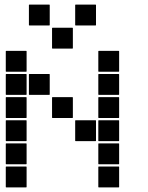

<svg xmlns="http://www.w3.org/2000/svg" viewBox="-20 -815 640 830"><path d="M307 -795H393Q395 -795 395 -793V-707Q395 -705 393 -705H307Q305 -705 305 -707V-793Q305 -795 307 -795ZM107 -795H193Q195 -795 195 -793V-707Q195 -705 193 -705H107Q105 -705 105 -707V-793Q105 -795 107 -795ZM207 -695H293Q295 -695 295 -693V-607Q295 -605 293 -605H207Q205 -605 205 -607V-693Q205 -695 207 -695ZM407 -595H493Q495 -595 495 -593V-507Q495 -505 493 -505H407Q405 -505 405 -507V-593Q405 -595 407 -595ZM7 -595H93Q95 -595 95 -593V-507Q95 -505 93 -505H7Q5 -505 5 -507V-593Q5 -595 7 -595ZM407 -495H493Q495 -495 495 -493V-407Q495 -405 493 -405H407Q405 -405 405 -407V-493Q405 -495 407 -495ZM107 -495H193Q195 -495 195 -493V-407Q195 -405 193 -405H107Q105 -405 105 -407V-493Q105 -495 107 -495ZM7 -495H93Q95 -495 95 -493V-407Q95 -405 93 -405H7Q5 -405 5 -407V-493Q5 -495 7 -495ZM407 -395H493Q495 -395 495 -393V-307Q495 -305 493 -305H407Q405 -305 405 -307V-393Q405 -395 407 -395ZM207 -395H293Q295 -395 295 -393V-307Q295 -305 293 -305H207Q205 -305 205 -307V-393Q205 -395 207 -395ZM7 -395H93Q95 -395 95 -393V-307Q95 -305 93 -305H7Q5 -305 5 -307V-393Q5 -395 7 -395ZM407 -295H493Q495 -295 495 -293V-207Q495 -205 493 -205H407Q405 -205 405 -207V-293Q405 -295 407 -295ZM307 -295H393Q395 -295 395 -293V-207Q395 -205 393 -205H307Q305 -205 305 -207V-293Q305 -295 307 -295ZM7 -295H93Q95 -295 95 -293V-207Q95 -205 93 -205H7Q5 -205 5 -207V-293Q5 -295 7 -295ZM407 -195H493Q495 -195 495 -193V-107Q495 -105 493 -105H407Q405 -105 405 -107V-193Q405 -195 407 -195ZM7 -195H93Q95 -195 95 -193V-107Q95 -105 93 -105H7Q5 -105 5 -107V-193Q5 -195 7 -195ZM407 -95H493Q495 -95 495 -93V-7Q495 -5 493 -5H407Q405 -5 405 -7V-93Q405 -95 407 -95ZM7 -95H93Q95 -95 95 -93V-7Q95 -5 93 -5H7Q5 -5 5 -7V-93Q5 -95 7 -95Z"/></svg>

Font: Pixel Panel Black
Style: Regular
Weight: 900
Monospace: yes
Designer: Óliver Lalan
Foundry: Óliver Lalan
Version: Version 1.000; ttfautohint (v1.8.4.7-5d5b-dirty);gftools[0.9